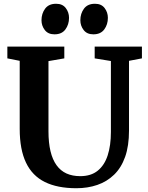

<svg xmlns="http://www.w3.org/2000/svg" viewBox="-20 -990 783 1018"><path d="M385 8Q284.5 8 217.8 -25Q151 -58 117.8 -127.8Q84.5 -197.5 84.5 -306.5V-667.5L19 -680.5V-743H321V-680.5L237 -666V-294Q237 -233 247.8 -188.2Q258.5 -143.5 279.8 -114Q301 -84.5 332.5 -70.2Q364 -56 405.5 -56Q462.5 -56 498.2 -85Q534 -114 551 -166.5Q568 -219 568 -290V-666.5L482 -680.5V-743H732.5V-680.5L664 -667.5V-298Q664 -216.5 643.5 -158.5Q623 -100.5 585 -63.8Q547 -27 496 -9.5Q445 8 385 8ZM268.5 -808Q235 -808 217.5 -830.8Q200 -853.5 200 -882.5Q200 -918 219.2 -944Q238.5 -970 277 -970H278Q311.5 -970 328.8 -947.2Q346 -924.5 346 -895.5Q346 -860 326.8 -834Q307.5 -808 269.5 -808ZM474.5 -808Q441 -808 423.5 -830.8Q406 -853.5 406 -882.5Q406 -918 425.2 -944Q444.5 -970 483 -970H484Q517.5 -970 534.8 -947.2Q552 -924.5 552 -895.5Q552 -860 532.8 -834Q513.5 -808 475.5 -808Z"/></svg>

Font: Merriweather Light 18pt
Style: Bold
Weight: 700
Version: Version 2.100